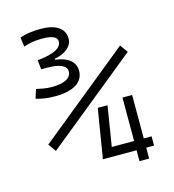

<svg xmlns="http://www.w3.org/2000/svg" viewBox="-105 -791 797 880"><g transform="rotate(-15 293.0 -351.5)"><path d="M157.2 -387.2C240.7 -388.2 288.6 -418.5 288.6 -472.7C288.6 -516.6 251.5 -543 194.8 -549.3V-553.7C246.1 -563 280.3 -590.8 280.3 -626C280.3 -675.8 239.7 -703.1 167 -703.1C130.4 -703.1 97.2 -698.7 68.4 -688.5L74.7 -644C100.1 -653.3 128.4 -658.2 162.1 -658.2C210 -658.2 233.4 -647.5 233.4 -625.5C233.4 -597.2 199.2 -575.2 117.7 -567.4L122.6 -523.4H153.8C210 -523.4 242.2 -508.3 242.2 -481.9C242.2 -450.2 208.5 -432.1 150.4 -432.1C119.6 -432.1 94.7 -438.5 76.2 -442.4L62.5 -399.9C87.4 -391.6 119.6 -386.7 157.2 -387.2ZM288.6 -51.8H448.7V0H494.6V-51.8H531.7V-95.7H494.6V-301.8H448.7V-95.7H342.8L373.5 -285.6H327.1L289.1 -52.7ZM90.8 -144.5 526.4 -498 500 -535.2 64.5 -181.6Z"/></g></svg>

Font: Cascadia Code PL ExtraLight
Style: Regular
Weight: 200
Monospace: yes
Designer: Aaron Bell
Foundry: Saja Typeworks
Version: Version 2404.023